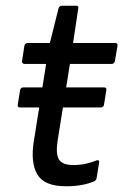

<svg xmlns="http://www.w3.org/2000/svg" viewBox="-20 -638 430 670"><path d="M50 -263Q40 -263 42 -273L50 -323Q52 -333 61 -333H128H210H343Q353 -333 351 -323L343 -273Q343 -269 339.5 -266Q336 -263 332 -263ZM210 12Q135 12 110.5 -29Q86 -70 98 -145L141 -415H65Q61 -415 58.5 -418Q56 -421 57 -425L65 -478Q66 -483 69.5 -485.5Q73 -488 77 -488H154L184 -608Q187 -618 196 -618H245Q256 -618 253 -608L235 -488H381Q392 -488 390 -478L381 -425Q380 -421 377.5 -418Q375 -415 370 -415H224L181 -147Q174 -100 186 -81Q198 -62 237 -62Q258 -62 279 -66.5Q300 -71 316 -78Q321 -80 324 -78Q327 -76 326 -71L317 -16Q316 -9 308 -5Q289 3 265 7.5Q241 12 210 12Z"/></svg>

Font: Sofia Sans Hairline
Style: Italic
Weight: 1
Italic angle: -9°
Designer: Botio Nikoltchev, Ani Petrova
Foundry: lettersoup
Version: Version 4.102